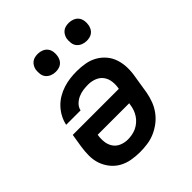

<svg xmlns="http://www.w3.org/2000/svg" viewBox="-204 -868 1008 1008"><g transform="rotate(-45 300.0 -364.5)"><path d="M256 8Q224 8 193 2.5Q162 -3 136 -17.5Q110 -32 91 -55.5Q72 -79 62 -107.5Q52 -136 52 -168Q52 -200 57 -232L69 -306H411Q416 -331 413 -356Q410 -381 396.5 -399.5Q383 -418 360.5 -427Q338 -436 313 -436Q295 -436 276 -433.5Q257 -431 239 -423Q221 -415 207 -401Q193 -387 189 -368H82Q87 -393 99.5 -416.5Q112 -440 130.5 -459.5Q149 -479 172 -492.5Q195 -506 220 -514Q245 -522 270 -525Q295 -528 320 -528Q352 -528 382.5 -522.5Q413 -517 439 -502Q465 -487 484 -464Q503 -441 512 -412Q521 -383 521.5 -351.5Q522 -320 516 -288L500 -188Q495 -161 485 -134Q475 -107 457.5 -83Q440 -59 416.5 -41Q393 -23 366.5 -11.5Q340 0 311.5 4Q283 8 256 8ZM257 -84Q272 -84 288.5 -87Q305 -90 320 -97Q335 -104 348.5 -115.5Q362 -127 371.5 -141.5Q381 -156 386.5 -171.5Q392 -187 394 -203L396 -214H162Q158 -189 160.5 -165Q163 -141 175.5 -122Q188 -103 210 -93.5Q232 -84 257 -84ZM470 -603Q454 -603 439.5 -609Q425 -615 415.5 -626.5Q406 -638 404 -654Q402 -670 404 -686Q406 -697 412 -707.5Q418 -718 427 -725Q436 -732 447.5 -734.5Q459 -737 470 -737Q486 -737 500.5 -731Q515 -725 524 -713.5Q533 -702 535.5 -686Q538 -670 535 -654Q533 -643 527.5 -632.5Q522 -622 512.5 -615Q503 -608 492 -605.5Q481 -603 470 -603ZM240 -603Q224 -603 209.5 -609Q195 -615 185.5 -626.5Q176 -638 174 -654Q172 -670 174 -686Q176 -697 182 -707.5Q188 -718 197 -725Q206 -732 217.5 -734.5Q229 -737 240 -737Q256 -737 270.5 -731Q285 -725 294 -713.5Q303 -702 305.5 -686Q308 -670 305 -654Q303 -643 297.5 -632.5Q292 -622 282.5 -615Q273 -608 262 -605.5Q251 -603 240 -603Z"/></g></svg>

Font: Iosevka Aile Semibold
Style: Italic
Weight: 600
Italic angle: -9°
Designer: Belleve Invis
Foundry: Belleve Invis
Version: Version 31.1.0; ttfautohint (v1.8.4)